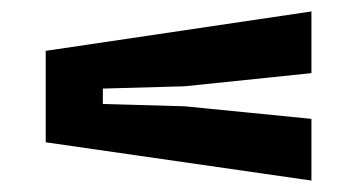

<svg xmlns="http://www.w3.org/2000/svg" viewBox="-20 -535 624 336"><path d="M525 -219V-327L303 -349L160 -353V-380L303 -384L525 -407V-515L60 -446V-286Z"/></svg>

Font: Big Shoulders Text ExtraBold
Style: Regular
Weight: 800
Designer: Patric King
Foundry: XO Type Co
Version: Version 1.000; ttfautohint (v1.8.2)